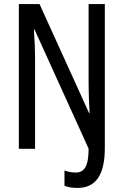

<svg xmlns="http://www.w3.org/2000/svg" viewBox="-20 -734 609 947"><path d="M362 193C453 193 497 128 497 -4V-714H417V-320C417 -281 419 -233 422 -177H419L175 -714H73V0H153V-445C153 -486 151 -535 147 -589H150L417 -1C417 84 397 117 354 117C333 117 314 113 298 107V182C317 190 338 193 362 193Z"/></svg>

Font: Noto Sans Gujarati UI ExtraCondensed
Style: Regular
Weight: 400
Width: 2
Designer: Jelle Bosma - Monotype Design Team, Universal Thirst
Foundry: Monotype Imaging Inc.
Version: Version 2.106